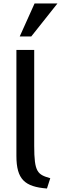

<svg xmlns="http://www.w3.org/2000/svg" viewBox="-20 -1066 349 1100"><path d="M268 -45 249 14C122 4 74 -38 74 -173V-780H176V-230C176 -79 195 -66 268 -45ZM159 -857H93L178 -1046H309Z"/></svg>

Font: Repo Medium
Style: Regular
Weight: 500
Designer: Stefan Peev
Foundry: Context Ltd
Version: Version 1.502